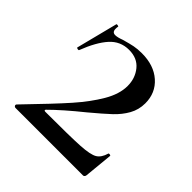

<svg xmlns="http://www.w3.org/2000/svg" viewBox="-136 -606 721 721"><g transform="rotate(45 224.5 -245.5)"><path d="M282 -356Q282 -397 258 -426.5Q234 -456 190 -456Q144 -456 113.5 -422Q83 -388 58 -323Q58 -321 54 -321Q51 -321 48 -322.5Q45 -324 46 -325L88 -490Q89 -492 94.5 -491Q100 -490 99 -488Q98 -483 98 -476Q98 -458 114 -458Q126 -458 147 -466Q175 -474 192.5 -477.5Q210 -481 233 -481Q297 -481 336 -446.5Q375 -412 375 -357Q375 -323 359 -294.5Q343 -266 317.5 -242Q292 -218 244 -178Q172 -120 128 -76Q125 -73 126.5 -71Q128 -69 132 -69Q265 -69 315.5 -72Q366 -75 384 -86Q402 -97 410 -125Q411 -128 416 -127Q421 -126 421 -124L410 -11Q410 -7 407.5 -3.5Q405 0 401 0H43Q38 0 35.5 -4Q33 -8 36 -12Q134 -113 179.5 -164.5Q225 -216 253.5 -264.5Q282 -313 282 -356Z"/></g></svg>

Font: Cormorant Unicase SemiBold
Style: Regular
Weight: 600
Designer: Christian Thalmann (Catharsis Fonts)
Foundry: Catharsis Fonts
Version: Version 4.000